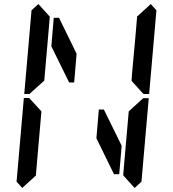

<svg xmlns="http://www.w3.org/2000/svg" viewBox="-20 -975 856 950"><path d="M469 -433H494L582 -254L570 -113H544L457 -291ZM347 -567H322L234 -746L246 -887H272L359 -709ZM684 -485 689 -489H716L680 -76L646 -45L590 -107V-113L599 -218L617 -424ZM726 -955 754 -924 718 -510H691L686 -514L631 -575L633 -607L649 -782L658 -887V-893ZM131 -515 127 -510H100L136 -924L170 -955L226 -893V-887L217 -782L199 -576ZM90 -45 62 -76 98 -490H125L129 -485L185 -424L167 -218L158 -113V-107Z"/></svg>

Font: DSEG14 Classic
Style: Italic
Weight: 400
Italic angle: -5°
Designer: Keshikan(Twitter:@keshinomi_88pro)
Version: Version 0.46